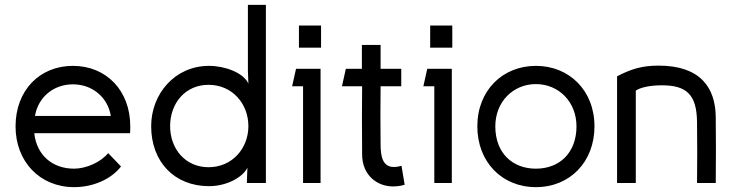

<svg xmlns="http://www.w3.org/2000/svg" viewBox="-20 -753 3015 790"><path d="M478 -68 425 -123C395 -86 335 -59 285 -59C197 -59 131 -113 121 -205H515C516 -214 516 -224 516 -233C516 -381 417 -482 280 -482C143 -482 44 -381 44 -233C44 -88 144 17 285 17C360 17 435 -13 478 -68ZM124 -276C137 -354 201 -406 280 -406C359 -406 423 -354 436 -276Z M838 -404C936 -404 1002 -326 1002 -234C1002 -143 936 -65 838 -65C743 -65 680 -140 680 -234C680 -329 743 -404 838 -404ZM602 -234C602 -87 698 13 840 13C911 13 978 -22 998 -63L996 -11V0H1074V-733H1000V-461L1002 -409C982 -454 905 -482 840 -482C699 -482 602 -366 602 -234Z M1210 -648V-557H1301V-648ZM1182 -398H1227V0H1299V-470H1198Z M1596 14C1609 14 1627 13 1645 7L1632 -71C1615 -66 1607 -66 1600 -66C1554 -66 1546 -111 1546 -159C1545 -239 1545 -318 1546 -398H1631V-470H1546V-568H1469V-470H1403L1387 -398H1470C1469 -305 1469 -251 1470 -118C1470 -31 1533 14 1596 14Z M1750 -648V-557H1841V-648ZM1722 -398H1767V0H1839V-470H1738Z M2185 -407C2278 -407 2352 -335 2352 -233C2352 -124 2282 -59 2185 -59C2088 -59 2018 -124 2018 -233C2018 -335 2092 -407 2185 -407ZM1944 -233C1944 -88 2044 17 2185 17C2326 17 2426 -88 2426 -233C2426 -381 2322 -482 2185 -482C2048 -482 1944 -381 1944 -233Z M2596 0V-380C2614 -393 2654 -402 2703 -402C2804 -402 2847 -365 2848 -250C2849 -165 2849 -85 2848 0H2925C2926 -95 2926 -176 2925 -271C2924 -392 2862 -483 2690 -483C2621 -483 2577 -469 2519 -439V0Z"/></svg>

Font: Kreadon Medium
Style: Regular
Weight: 500
Designer: kohakuno
Foundry: StudioGnu
Version: Version 1.000;Glyphs 3.1.2 (3151)